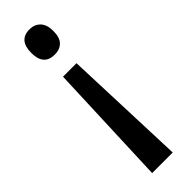

<svg xmlns="http://www.w3.org/2000/svg" viewBox="-251 -600 745 745"><g transform="rotate(-45 121.5 -227.5)"><path d="M183 -523Q183 -487 166.5 -470.5Q150 -454 122 -454Q62 -454 62 -523Q62 -593 122 -593Q149 -593 166 -575.5Q183 -558 183 -523ZM84 -371H158L177 138H64Z"/></g></svg>

Font: Noto Sans Tamil UI ExtraCondensed Medium
Style: Regular
Weight: 500
Width: 2
Designer: Jelle Bosma - Monotype Design Team
Foundry: Monotype Imaging Inc.
Version: Version 2.004; ttfautohint (v1.8.4.7-5d5b)